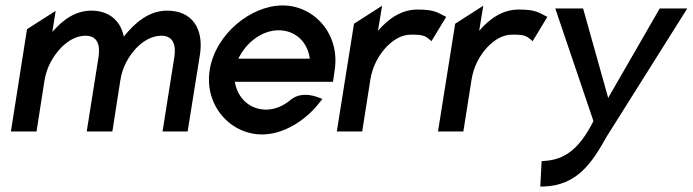

<svg xmlns="http://www.w3.org/2000/svg" viewBox="-20 -482 2540 704"><path d="M20 0H114L143 -186C151 -237 176 -277 202 -305C226 -330 257 -351 294 -351C335 -351 349 -320 341 -271L298 0H392L421 -186C429 -239 453 -276 479 -305C503 -330 535 -351 572 -351C613 -351 627 -320 619 -271L576 0H668L713 -281C728 -376 685 -443 593 -443C526 -443 475 -399 434 -348C422 -407 379 -443 315 -443C256 -443 210 -409 172 -365L184 -442L79 -375Z M749 -226C728 -95 825 11 941 11C1017 11 1099 -37 1154 -109L1162 -119L1152 -123C1151 -123 1091 -152 1047 -117C1020 -94 988 -80 956 -80C896 -80 851 -122 841 -182H1201L1207 -224C1228 -356 1133 -462 1016 -462C900 -462 770 -357 749 -226ZM854 -267C883 -327 941 -371 1002 -371C1063 -371 1108 -328 1116 -267Z M1215 0H1308L1338 -190C1346 -241 1370 -281 1396 -309C1420 -334 1450 -355 1488 -355C1532 -355 1539 -350 1554 -338L1562 -331L1616 -420C1585 -435 1576 -447 1511 -447C1451 -447 1404 -413 1366 -369L1381 -461L1278 -395Z M1586 0H1679L1709 -190C1717 -241 1741 -281 1767 -309C1791 -334 1821 -355 1859 -355C1903 -355 1910 -350 1925 -338L1933 -331L1987 -420C1956 -435 1947 -447 1882 -447C1822 -447 1775 -413 1737 -369L1752 -461L1649 -395Z M2016 -451 2156 -38C2103 67 2048 104 1976 108L1966 109L1961 202H1971C2098 199 2152 112 2205 18L2500 -451H2399L2210 -123L2118 -451Z"/></svg>

Font: Charger Sport
Style: BdNrwObl
Weight: 700
Designer: Jasper
Foundry: Cannot Into Space Fonts
Version: Version 1.1